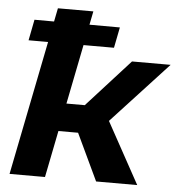

<svg xmlns="http://www.w3.org/2000/svg" viewBox="-53 -792 787 842"><g transform="rotate(5 341.0 -371.0)"><path d="M52 -591 70 -683 446 -682 428 -591ZM401 0 280 -256 409 -315 582 0ZM20 0 168 -742H324L176 0ZM171 -206 195 -329H384L359 -206ZM416 -250 267 -268 512 -538H682Z"/></g></svg>

Font: MOST Montserrat
Style: Bold Italic
Weight: 700
Italic angle: -11.3°
Designer: Julieta Ulanovsky
Foundry: Julieta Ulanovsky
Version: Version 8.000;March 11, 2024;FontCreator 15.0.0.2926 64-bit